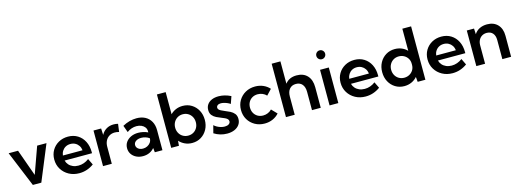

<svg xmlns="http://www.w3.org/2000/svg" viewBox="-5 -1636 6853 2544"><g transform="rotate(-15 3421.5 -364.5)"><path d="M544.9 -488.3 343.3 0H227.1L25.9 -488.3H154.8L285.6 -122.1L417 -488.3Z M1064 -56.6Q972.7 9.8 864.3 9.8Q785.6 9.8 723.1 -24.4Q660.6 -58.6 624.3 -117.7Q587.9 -176.8 587.9 -251.5Q587.9 -322.3 620.8 -377.9Q653.8 -433.6 711.2 -465.8Q768.6 -498 840.8 -498Q916 -498 972.9 -462.6Q1029.8 -427.2 1061.5 -364.5Q1093.3 -301.8 1093.3 -218.8V-203.1H717.3Q726.1 -169.9 748.3 -144.5Q770.5 -119.1 803.7 -105Q836.9 -90.8 878.4 -90.8Q956.5 -90.8 1022.9 -141.6ZM712.4 -273.4H981.9Q978 -310.1 959.7 -337.4Q941.4 -364.7 912.4 -380.1Q883.3 -395.5 847.2 -395.5Q810.5 -395.5 781.7 -379.9Q752.9 -364.3 734.9 -336.7Q716.8 -309.1 712.4 -273.4Z M1310.1 0H1189.9V-488.3H1294.4L1298.8 -399.4Q1324.2 -446.3 1367.4 -472.2Q1410.6 -498 1466.8 -498Q1481.4 -498 1496.8 -496.1Q1512.2 -494.1 1527.3 -490.2L1512.7 -381.8Q1482.4 -390.6 1454.1 -390.6Q1411.1 -390.6 1378.7 -370.6Q1346.2 -350.6 1328.1 -315.2Q1310.1 -279.8 1310.1 -232.9Z M2004.9 0H1900.4L1893.6 -60.1Q1866.7 -26.9 1826.7 -8.5Q1786.6 9.8 1737.8 9.8Q1686 9.8 1645.5 -10.5Q1605 -30.8 1581.8 -65.9Q1558.6 -101.1 1558.6 -146Q1558.6 -193.4 1583.7 -229.2Q1608.9 -265.1 1652.6 -285.6Q1696.3 -306.2 1752.4 -306.2Q1786.6 -306.2 1821 -298.3Q1855.5 -290.5 1884.8 -276.4V-292Q1884.8 -324.2 1867.2 -347.7Q1849.6 -371.1 1819.8 -384Q1790 -397 1752.9 -397Q1719.2 -397 1685.5 -385.5Q1651.9 -374 1622.6 -351.6L1588.4 -445.8Q1635.3 -471.7 1684.3 -484.9Q1733.4 -498 1780.3 -498Q1849.1 -498 1899.4 -470.9Q1949.7 -443.8 1977.3 -393.8Q2004.9 -343.8 2004.9 -275.9ZM1762.7 -86.9Q1794.4 -86.9 1821.5 -100.1Q1848.6 -113.3 1866 -137Q1883.3 -160.6 1884.3 -191.4V-196.8Q1861.3 -213.4 1832.5 -222.4Q1803.7 -231.4 1774.4 -231.4Q1729.5 -231.4 1700.7 -211.2Q1671.9 -190.9 1671.9 -158.2Q1671.9 -138.2 1683.6 -121.8Q1695.3 -105.5 1716.1 -96.2Q1736.8 -86.9 1762.7 -86.9Z M2231 0H2125V-732.4H2245.1V-429.2Q2277.3 -461.9 2320.1 -480Q2362.8 -498 2413.1 -498Q2481.9 -498 2535.6 -464.8Q2589.4 -431.6 2620.4 -374.3Q2651.4 -316.9 2651.4 -244.1Q2651.4 -171.4 2620.4 -114Q2589.4 -56.6 2535.6 -23.4Q2481.9 9.8 2413.1 9.8Q2359.4 9.8 2314.2 -11Q2269 -31.7 2236.8 -67.9ZM2386.7 -98.1Q2427.7 -98.1 2459.7 -117.2Q2491.7 -136.2 2510 -169.2Q2528.3 -202.1 2528.3 -244.1Q2528.3 -286.1 2510 -319.1Q2491.7 -352.1 2459.7 -371.3Q2427.7 -390.6 2386.7 -390.6Q2348.1 -390.6 2317.1 -373Q2286.1 -355.5 2267.1 -325.2Q2248 -294.9 2245.1 -256.3V-232.9Q2248 -193.8 2266.8 -163.3Q2285.6 -132.8 2316.9 -115.5Q2348.1 -98.1 2386.7 -98.1Z M2713.9 -42 2741.2 -146.5Q2757.3 -130.4 2781.2 -117.2Q2805.2 -104 2832.3 -96.4Q2859.4 -88.9 2885.3 -88.9Q2919.9 -88.9 2940.9 -103.3Q2961.9 -117.7 2961.9 -141.1Q2961.9 -159.7 2949.2 -172.1Q2936.5 -184.6 2916 -194.1Q2895.5 -203.6 2871.1 -212.9Q2838.9 -224.6 2805.7 -241Q2772.5 -257.3 2750.2 -284.4Q2728 -311.5 2728 -356.4Q2728 -399.9 2750.2 -431.6Q2772.5 -463.4 2812.5 -480.7Q2852.5 -498 2905.8 -498Q2989.7 -498 3073.2 -456.1L3038.6 -357.4Q3022.9 -369.1 3000.5 -378.9Q2978 -388.7 2954.6 -394.5Q2931.2 -400.4 2912.1 -400.4Q2884.3 -400.4 2867.7 -388.2Q2851.1 -376 2851.1 -356Q2851.1 -342.3 2860.4 -331.3Q2869.6 -320.3 2889.2 -310.1Q2908.7 -299.8 2939.5 -287.1Q2972.7 -274.4 3006.1 -257.6Q3039.6 -240.7 3062.3 -213.1Q3085 -185.5 3085 -140.1Q3085 -95.2 3060.8 -61.5Q3036.6 -27.8 2993.4 -9Q2950.2 9.8 2892.6 9.8Q2796.9 9.8 2713.9 -42Z M3604.5 -75.2Q3568.8 -34.7 3518.1 -12.5Q3467.3 9.8 3407.2 9.8Q3333 9.8 3274.2 -23.4Q3215.3 -56.6 3181.4 -114Q3147.5 -171.4 3147.5 -244.1Q3147.5 -316.9 3181.4 -374.3Q3215.3 -431.6 3274.2 -464.8Q3333 -498 3407.2 -498Q3466.8 -498 3517.3 -476.1Q3567.9 -454.1 3603.5 -414.1L3533.2 -339.4Q3511.2 -363.3 3480.2 -376.5Q3449.2 -389.6 3414.6 -389.6Q3372.6 -389.6 3340.1 -371.1Q3307.6 -352.5 3289.3 -319.8Q3271 -287.1 3271 -244.6Q3271 -202.1 3289.3 -169.2Q3307.6 -136.2 3340.1 -117.4Q3372.6 -98.6 3414.6 -98.6Q3449.2 -98.6 3480.5 -112.1Q3511.7 -125.5 3533.2 -148.9Z M3699.2 0V-732.4H3819.3V-425.8Q3873 -498 3977.1 -498Q4070.8 -498 4123.5 -440.7Q4176.3 -383.3 4176.3 -281.2V0H4056.2V-250.5Q4056.2 -316.9 4025.4 -353.8Q3994.6 -390.6 3939 -390.6Q3882.8 -390.6 3851.1 -353.3Q3819.3 -315.9 3819.3 -250.5V0Z M4357.4 -617.7Q4332 -617.7 4314.7 -635.5Q4297.4 -653.3 4297.4 -678.7Q4297.4 -703.6 4314.7 -721.4Q4332 -739.3 4357.4 -739.3Q4383.3 -739.3 4400.9 -721.4Q4418.5 -703.6 4418.5 -678.7Q4418.5 -653.3 4400.9 -635.5Q4383.3 -617.7 4357.4 -617.7ZM4417.5 0H4297.4V-488.3H4417.5Z M4991.7 -56.6Q4900.4 9.8 4792 9.8Q4713.4 9.8 4650.9 -24.4Q4588.4 -58.6 4552 -117.7Q4515.6 -176.8 4515.6 -251.5Q4515.6 -322.3 4548.6 -377.9Q4581.5 -433.6 4638.9 -465.8Q4696.3 -498 4768.6 -498Q4843.8 -498 4900.6 -462.6Q4957.5 -427.2 4989.3 -364.5Q5021 -301.8 5021 -218.8V-203.1H4645Q4653.8 -169.9 4676 -144.5Q4698.2 -119.1 4731.4 -105Q4764.6 -90.8 4806.2 -90.8Q4884.3 -90.8 4950.7 -141.6ZM4640.1 -273.4H4909.7Q4905.8 -310.1 4887.5 -337.4Q4869.1 -364.7 4840.1 -380.1Q4811 -395.5 4774.9 -395.5Q4738.3 -395.5 4709.5 -379.9Q4680.7 -364.3 4662.6 -336.7Q4644.5 -309.1 4640.1 -273.4Z M5611.8 0H5505.9L5499.5 -68.4Q5467.8 -31.7 5422.4 -11Q5377 9.8 5323.2 9.8Q5254.9 9.8 5200.7 -23.4Q5146.5 -56.6 5115.5 -114Q5084.5 -171.4 5084.5 -244.1Q5084.5 -316.9 5115.5 -374.3Q5146.5 -431.6 5200.7 -464.8Q5254.9 -498 5323.2 -498Q5374 -498 5417 -480Q5460 -461.9 5491.7 -429.2V-732.4H5611.8ZM5350.1 -98.1Q5389.2 -98.1 5421.4 -116Q5453.6 -133.8 5472.7 -165Q5491.7 -196.3 5491.7 -236.3V-253.4Q5491.7 -293 5472.7 -324Q5453.6 -355 5421.4 -372.8Q5389.2 -390.6 5350.1 -390.6Q5309.1 -390.6 5276.9 -371.3Q5244.6 -352.1 5226.1 -319.1Q5207.5 -286.1 5207.5 -244.6Q5207.5 -202.6 5226.1 -169.4Q5244.6 -136.2 5276.9 -117.2Q5309.1 -98.1 5350.1 -98.1Z M6184.6 -56.6Q6093.3 9.8 5984.9 9.8Q5906.2 9.8 5843.8 -24.4Q5781.2 -58.6 5744.9 -117.7Q5708.5 -176.8 5708.5 -251.5Q5708.5 -322.3 5741.5 -377.9Q5774.4 -433.6 5831.8 -465.8Q5889.2 -498 5961.4 -498Q6036.6 -498 6093.5 -462.6Q6150.4 -427.2 6182.1 -364.5Q6213.9 -301.8 6213.9 -218.8V-203.1H5837.9Q5846.7 -169.9 5868.9 -144.5Q5891.1 -119.1 5924.3 -105Q5957.5 -90.8 5999 -90.8Q6077.1 -90.8 6143.6 -141.6ZM5833 -273.4H6102.5Q6098.6 -310.1 6080.3 -337.4Q6062 -364.7 6033 -380.1Q6003.9 -395.5 5967.8 -395.5Q5931.2 -395.5 5902.3 -379.9Q5873.5 -364.3 5855.5 -336.7Q5837.4 -309.1 5833 -273.4Z M6787.6 0H6667.5V-263.2Q6667.5 -322.3 6637.9 -356Q6608.4 -389.6 6556.2 -389.6Q6519.5 -389.6 6491.2 -372.8Q6462.9 -356 6446.8 -324.7Q6430.7 -293.5 6430.7 -252V0H6310.5V-488.3H6409.7L6413.6 -409.7Q6439.9 -452.6 6485.4 -475.3Q6530.8 -498 6588.9 -498Q6681.2 -498 6734.4 -441.9Q6787.6 -385.7 6787.6 -288.1Z"/></g></svg>

Font: Kumbh Sans SemiBold
Style: Regular
Weight: 600
Version: Version 1.005